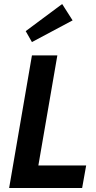

<svg xmlns="http://www.w3.org/2000/svg" viewBox="-20 -936 478 956"><path d="M389 0H25.5L139 -660H265.5L171 -112H409ZM139 -726.5 108 -781 289.5 -916 341.5 -834.5Z"/></svg>

Font: Lucymar Sans SemiBold
Style: Italic
Weight: 600
Italic angle: -10°
Foundry: The League of Moveable Type (original font) / Main changes by Cristiano Sobral with portions from Mirco Monsees
Version: Version 2.00;August 30, 2020;FontCreator 13.0.0.2681 64-bit